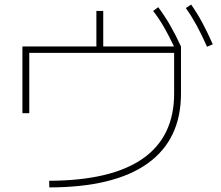

<svg xmlns="http://www.w3.org/2000/svg" viewBox="-20 -815 978 849"><path d="M750 -401.4V-581.1H109.4V-314.5H79.1V-609.4H406.2V-766.6H436.5V-609.4H749.5Q725.6 -659.7 704.1 -696.8Q682.6 -733.9 657.2 -766.6L679.7 -783.2Q709 -743.7 732.9 -702.1Q756.8 -660.6 780.3 -609.4V-401.4Q780.3 -197.8 632.8 -92.3Q485.4 13.2 198.2 13.7L197.3 -15.6Q472.2 -16.6 611.1 -113.5Q750 -210.4 750 -401.4ZM801.8 -779.3 825.2 -794.9Q852.5 -755.9 875 -713.9Q897.5 -671.9 920.9 -619.1L895.5 -608.4Q871.1 -663.1 849.1 -703.4Q827.1 -743.7 801.8 -779.3Z"/></svg>

Font: Pretendard Thin
Style: Regular
Weight: 100
Designer: Base glyphs from Inter by Rasmus Andersson; Hangeul glyphs from Noto Sans CJK(Source Han Sans) by Jang Soo-young and Kan
Foundry: Kil Hyung-jin
Version: Version 1.309